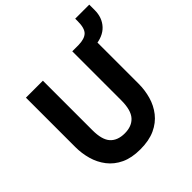

<svg xmlns="http://www.w3.org/2000/svg" viewBox="-218 -988 1160 1160"><g transform="rotate(-45 361.5 -408.5)"><path d="M55 -278V-700H200V-277Q200 -195 232 -160Q264 -125 325 -125Q386 -125 418.5 -161.5Q451 -198 451 -281V-700H596V-278Q596 -224 581.5 -172.5Q567 -121 534.5 -79.5Q502 -38 450 -14Q398 10 323 10Q250 10 199 -14Q148 -38 116 -79.5Q84 -121 69.5 -172.5Q55 -224 55 -278ZM568 -626 504 -681V-700Q557 -701 580 -723.5Q603 -746 603 -806V-827H723V-780Q723 -716 684 -674Q645 -632 568 -626Z"/></g></svg>

Font: Haskoy ExtraBold
Style: Regular
Weight: 800
Designer: Ertekin Erdin
Foundry: Ertekin Erdin
Version: Version 2.000; ttfautohint (v1.8.4.7-5d5b)